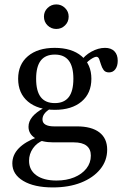

<svg xmlns="http://www.w3.org/2000/svg" viewBox="-20 -639 572 852"><path d="M214.5 192.7Q131.5 192.7 83.1 163.7Q34.7 134.7 34.7 86.3Q34.7 48.4 63.3 19Q91.9 -10.5 148.4 -31.5L173.4 -16.9Q143.5 -5.6 126.2 19.4Q108.9 44.4 108.9 74.2Q108.9 115.3 141.1 138.7Q173.4 162.1 230.6 162.1Q275 162.1 309.3 148Q343.5 133.9 363.3 108.9Q383.1 83.9 383.1 51.6Q383.1 22.6 364.1 7.7Q345.2 -7.3 307.3 -7.3H216.9Q166.1 -7.3 136.3 -25.8Q106.5 -44.4 106.5 -76.6Q106.5 -100 123.4 -120.6Q140.3 -141.1 174.2 -159.7L201.6 -155.6Q183.9 -144.4 176.2 -133.1Q168.5 -121.8 168.5 -108.9Q168.5 -93.5 181.9 -85.9Q195.2 -78.2 219.4 -78.2H321Q386.3 -78.2 421 -51.6Q455.6 -25 455.6 25Q455.6 74.2 424.6 112.1Q393.5 150 339.5 171.4Q285.5 192.7 214.5 192.7ZM223.4 -151.6Q147.6 -151.6 104 -188.3Q60.5 -225 60.5 -289.5Q60.5 -353.2 104 -389.9Q147.6 -426.6 222.6 -426.6Q298.4 -426.6 341.9 -389.9Q385.5 -353.2 385.5 -289.5Q385.5 -225 341.9 -188.3Q298.4 -151.6 223.4 -151.6ZM223.4 -181.5Q264.5 -181.5 285.1 -208.1Q305.6 -234.7 305.6 -289.5Q305.6 -343.5 285.1 -370.2Q264.5 -396.8 223.4 -396.8Q181.5 -396.8 160.9 -370.2Q140.3 -343.5 140.3 -289.5Q140.3 -234.7 160.9 -208.1Q181.5 -181.5 223.4 -181.5ZM463.7 -317.7Q447.6 -317.7 439.9 -328.2Q432.3 -338.7 428.2 -352.4Q424.2 -366.1 420.2 -376.6Q416.1 -387.1 407.3 -387.1Q402.4 -387.1 392.3 -381.9Q382.3 -376.6 371.4 -367.3Q360.5 -358.1 352.4 -345.2L337.9 -366.1Q354.8 -392.7 385.5 -409.7Q416.1 -426.6 446 -426.6Q472.6 -426.6 487.5 -411.7Q502.4 -396.8 502.4 -369.4Q502.4 -346 491.9 -331.9Q481.5 -317.7 463.7 -317.7ZM229.8 -510.5Q207.3 -510.5 191.1 -526.2Q175 -541.9 175 -565.3Q175 -587.9 191.1 -603.6Q207.3 -619.4 229.8 -619.4Q252.4 -619.4 268.5 -603.6Q284.7 -587.9 284.7 -565.3Q284.7 -541.9 268.5 -526.2Q252.4 -510.5 229.8 -510.5Z"/></svg>

Font: Playfair 12pt
Style: Regular
Weight: 400
Designer: Claus Eggers Sørensen
Foundry: Claus Eggers Sørensen
Version: Version 2.000;gftools[0.9.28]